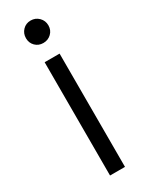

<svg xmlns="http://www.w3.org/2000/svg" viewBox="-180 -699 566 734"><g transform="rotate(-30 103.0 -332.5)"><path d="M70 0V-500H136V0ZM103 -566Q82 -566 68 -580Q54 -594 54 -615Q54 -636 68 -650.5Q82 -665 103 -665Q124 -665 138.5 -650.5Q153 -636 153 -615Q153 -594 138.5 -580Q124 -566 103 -566Z"/></g></svg>

Font: Akshar Light
Style: Regular
Weight: 300
Designer: Tall Chai
Foundry: Tall Chai
Version: Version 1.100